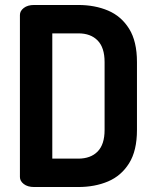

<svg xmlns="http://www.w3.org/2000/svg" viewBox="-20 -751 621 771"><path d="M117 0Q91 0 75.5 -12Q60 -24 60 -40V-691Q60 -707 75.5 -719Q91 -731 117 -731H294Q361 -731 414 -708.5Q467 -686 498.5 -635.5Q530 -585 530 -502V-229Q530 -146 498.5 -95.5Q467 -45 414 -22.5Q361 0 294 0ZM190 -114H294Q344 -114 372 -142.5Q400 -171 400 -229V-502Q400 -560 372 -588.5Q344 -617 295 -617H190Z"/></svg>

Font: Dosis
Style: Bold
Weight: 700
Designer: EdgarTolentino, PabloImpallari, IginoMarini
Foundry: EdgarTolentino, PabloImpallari, IginoMarini
Version: Version 3.001; ttfautohint (v1.8.2)